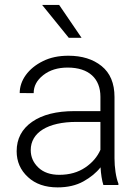

<svg xmlns="http://www.w3.org/2000/svg" viewBox="-20 -770 576 799"><path d="M472.7 0V-6.3C462.4 -31.2 456.5 -74.2 456.5 -110.8V-366.2C456.5 -423.3 438.5 -466.3 402.8 -495.1C367.2 -523.9 320.8 -538.1 264.6 -538.1C224.1 -538.1 189 -530.8 158.7 -515.6C97.7 -485.8 62 -435.5 62 -382.8L120.1 -382.3C120.1 -411.6 133.3 -436.5 160.2 -457.5C187 -478.5 220.7 -488.8 261.7 -488.8C350.1 -488.8 397.9 -442.9 397.9 -367.2V-307.6H290C215.3 -307.6 156.7 -293 113.8 -263.2C70.8 -233.4 49.3 -192.4 49.3 -140.6C49.3 -97.7 64.9 -62 96.2 -33.2C127 -4.4 168.5 9.8 219.7 9.8C261.2 9.8 297.4 1.5 327.1 -15.1C356.9 -31.7 380.9 -51.3 398.4 -73.7C399.9 -46.4 404.3 -18.1 410.2 0ZM226.6 -42.5C189.9 -42.5 160.6 -52.7 139.6 -72.8C118.7 -92.8 107.9 -116.7 107.9 -145.5C107.9 -218.3 178.7 -262.7 298.3 -262.7H397.9V-146.5C385.3 -117.7 364.3 -92.8 334.5 -72.8C304.7 -52.7 269 -42.5 226.6 -42.5ZM155.3 -749.5 266.1 -612.8H319.3L226.1 -749.5Z"/></svg>

Font: Vazirmatn ExtraLight
Style: Regular
Weight: 200
Designer: Saber Rastikerdar
Foundry: Saber Rastikerdar
Version: Version 33.003